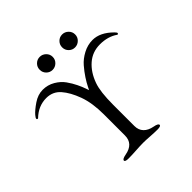

<svg xmlns="http://www.w3.org/2000/svg" viewBox="-205 -973 1150 1150"><g transform="rotate(-45 369.5 -398.5)"><path d="M448 -786Q464 -802 486.5 -802Q509 -802 525.5 -786Q542 -770 542 -747Q542 -724 525.5 -708Q509 -692 486.5 -692Q464 -692 448 -708Q432 -724 432 -747Q432 -770 448 -786ZM258 -786Q274 -802 296.5 -802Q319 -802 335.5 -786Q352 -770 352 -747Q352 -724 335.5 -708Q319 -692 296.5 -692Q274 -692 258 -708Q242 -724 242 -747Q242 -770 258 -786ZM592 -650Q656 -650 717 -589Q728 -578 728 -573Q728 -570 724.5 -567.5Q721 -565 719 -567Q672 -600 605 -600Q541 -600 495 -560Q449 -520 425 -453Q405 -398 405 -288V-108Q405 -74 425.5 -52.5Q446 -31 484 -24Q517 -18 517 -6Q517 5 488 5Q460 5 426.5 2.5Q393 0 371 0Q347 0 309 2.5Q271 5 243 5Q214 5 214 -6Q214 -18 247 -24Q325 -38 325 -108V-287Q325 -383 300 -452Q275 -520 240 -560Q205 -600 150 -600Q83 -600 30 -549Q28 -547 24 -548.5Q20 -550 20 -553Q19 -560 32 -575Q51 -597 90 -623.5Q129 -650 170 -650Q212 -650 247 -629.5Q282 -609 302.5 -580Q323 -551 337 -522Q351 -493 358 -472L365 -452L375 -472Q385 -493 404 -522Q423 -551 448 -580Q473 -609 511.5 -629.5Q550 -650 592 -650Z"/></g></svg>

Font: EB Garamond
Style: SC
Weight: 400
Version: Version 000.010